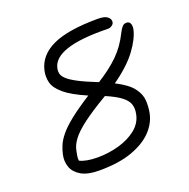

<svg xmlns="http://www.w3.org/2000/svg" viewBox="-128 -835 956 970"><g transform="rotate(-20 350.0 -349.5)"><path d="M246 12Q182 12 147.5 -8.5Q113 -29 102 -60Q91 -91 98 -125Q103 -149 113 -173Q123 -197 145.5 -224.5Q168 -252 210 -285.5Q252 -319 321 -363Q240 -398 202.5 -430Q165 -462 157 -493Q149 -524 156 -557Q173 -634 255.5 -672.5Q338 -711 499 -711Q536 -711 551 -698Q566 -685 563 -669Q561 -659 550 -652Q539 -645 527 -646Q242 -652 221 -545Q218 -530 221.5 -516Q225 -502 242 -486.5Q259 -471 295.5 -452Q332 -433 395 -408Q465 -452 510 -496.5Q555 -541 585 -602Q596 -624 605 -633.5Q614 -643 627 -643Q642 -643 647.5 -631Q653 -619 650 -601Q640 -553 596.5 -494Q553 -435 468 -375Q533 -342 558.5 -308Q584 -274 586 -240.5Q588 -207 582 -175Q572 -123 532 -81Q492 -39 421 -13.5Q350 12 246 12ZM169 -121Q166 -107 164 -94.5Q162 -82 164 -70Q199 -53 259 -53Q318 -53 373.5 -68.5Q429 -84 468 -115Q507 -146 516 -192Q522 -220 515 -243Q508 -266 480.5 -287.5Q453 -309 399 -332Q316 -283 267.5 -246.5Q219 -210 196.5 -180Q174 -150 169 -121Z"/></g></svg>

Font: Shantell Sans Normal
Style: Italic
Weight: 300
Italic angle: -11.31°
Designer: Stephen Nixon, Anya Danilova, Shantell Martin
Foundry: Arrow Type
Version: Version 1.008;[a672d596b]